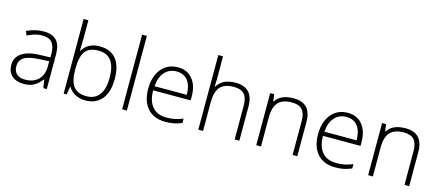

<svg xmlns="http://www.w3.org/2000/svg" viewBox="-50 -1229 4032 1759"><g transform="rotate(15 1965.5 -349.5)"><path d="M416.1 0H383.2L371.6 -78.4H368Q330.6 -30.3 291.7 -10.6Q252.8 9.1 198.2 9.1Q125.9 9.1 85.2 -28.3Q44.5 -65.7 44.5 -131.4Q44.5 -204.2 105.2 -244.2Q165.8 -284.1 279.6 -286.1L373.6 -288.7V-321.5Q373.6 -393.3 344.3 -428.7Q315 -464.1 249.2 -464.1Q183.5 -464.1 110.2 -425.7L93 -465.1Q174.9 -503 255.6 -503Q336.2 -503 376.1 -460.6Q416.1 -418.1 416.1 -329.1ZM92.5 -129.4Q92.5 -83.4 121.1 -57.6Q149.6 -31.9 201.2 -31.9Q279.6 -31.9 325.6 -77.1Q371.6 -122.3 371.6 -202.7V-251.8L285.1 -247.7Q181 -243.2 136.8 -215.6Q92.5 -188.1 92.5 -129.4Z M945.9 -248.7Q945.9 -463.1 784.1 -463.1Q696.7 -463.1 658.7 -413Q621.3 -362.5 621.3 -247.7V-240.1Q621.3 -128.4 660.8 -79.6Q700.2 -30.8 781.6 -30.8Q863 -30.8 904.4 -87Q945.9 -143.1 945.9 -248.7ZM785.1 -504Q888.3 -504 941.1 -439.1Q993.9 -374.1 993.9 -249.7Q993.9 -125.4 938.3 -57.6Q882.7 9.1 783.1 9.1Q730 9.1 687.8 -12.6Q645.6 -34.4 621.3 -74.8H617.3L604.7 0H576.3V-707.8H621.3V-529.8Q621.3 -486.3 619.3 -456.5L618.3 -417.6H621.3Q649.6 -462.1 689.3 -483.1Q729 -504 785.1 -504Z M1175.9 -707.8V0H1130.9V-707.8Z M1668.9 -281.1Q1668.9 -366.5 1631.7 -415.3Q1594.5 -464.1 1525.3 -464.1Q1456 -464.1 1413 -416.8Q1370.1 -369.6 1363 -281.1ZM1541.5 9.1Q1433.8 9.1 1373.1 -57.1Q1312.9 -124.4 1312.9 -243.2Q1312.9 -362 1371.3 -433Q1429.7 -504 1528.3 -504Q1615.8 -504 1665.8 -442.9Q1716.4 -382.7 1716.4 -277.6V-241.2H1360.5Q1361 -139.5 1407.7 -85.7Q1454.5 -31.9 1541.5 -31.9Q1582.4 -31.9 1615.3 -37.7Q1648.1 -43.5 1697.2 -63.2V-22.2Q1656.7 -4.6 1620.8 2.3Q1584.9 9.1 1541.5 9.1Z M2242.7 0H2198.2V-320.5Q2198.2 -394.8 2167.1 -429Q2136 -463.1 2069.3 -463.1Q1980.3 -463.1 1939.3 -418.1Q1898.4 -373.1 1898.4 -273V0H1853.4V-707.8H1898.4V-482.8L1895.9 -419.6H1899.4Q1926.7 -463.6 1968.9 -483.8Q2011.1 -504 2074.3 -504Q2242.7 -504 2242.7 -323.6Z M2792.2 0H2747.7V-320.5Q2747.7 -394.8 2716.6 -429Q2685.5 -463.1 2618.8 -463.1Q2529.8 -463.1 2488.9 -418.1Q2447.9 -373.1 2447.9 -273V0H2402.9V-494.4H2440.8L2449.4 -426.7H2452.5Q2500 -504 2623.9 -504Q2792.2 -504 2792.2 -323.6Z M3279.6 -281.1Q3279.6 -366.5 3242.4 -415.3Q3205.3 -464.1 3136 -464.1Q3066.7 -464.1 3023.8 -416.8Q2980.8 -369.6 2973.7 -281.1ZM3152.2 9.1Q3044.5 9.1 2983.8 -57.1Q2923.7 -124.4 2923.7 -243.2Q2923.7 -362 2982.1 -433Q3040.4 -504 3139 -504Q3226.5 -504 3276.5 -442.9Q3327.1 -382.7 3327.1 -277.6V-241.2H2971.2Q2971.7 -139.5 3018.5 -85.7Q3065.2 -31.9 3152.2 -31.9Q3193.1 -31.9 3226 -37.7Q3258.8 -43.5 3307.9 -63.2V-22.2Q3267.4 -4.6 3231.5 2.3Q3195.7 9.1 3152.2 9.1Z M3853.4 0H3808.9V-320.5Q3808.9 -394.8 3777.8 -429Q3746.7 -463.1 3680 -463.1Q3591 -463.1 3550.1 -418.1Q3509.1 -373.1 3509.1 -273V0H3464.1V-494.4H3502L3510.6 -426.7H3513.7Q3561.2 -504 3685 -504Q3853.4 -504 3853.4 -323.6Z"/></g></svg>

Font: Khula Light
Style: Regular
Weight: 300
Designer: Erin McLaughlin, Steve Matteson
Version: Version 1.002;PS 1.0;hotconv 1.0.72;makeotf.lib2.5.5900; ttf